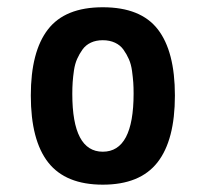

<svg xmlns="http://www.w3.org/2000/svg" viewBox="-20 -500 567 529"><path d="M263.2 8.8Q161.1 8.8 113 -52.2Q64.9 -113.3 64.9 -236.8Q64.9 -357.9 112.1 -418.9Q159.2 -480 263.2 -480Q367.7 -480 414.8 -419.2Q461.9 -358.4 461.9 -236.8Q461.9 -113.8 413.8 -52.5Q365.7 8.8 263.2 8.8ZM263.2 -82Q348.1 -82 348.1 -242.2Q348.1 -258.8 347.2 -272.5Q346.2 -286.1 343.8 -304.4Q341.3 -322.8 335.2 -336.7Q329.1 -350.6 320.3 -363Q311.5 -375.5 296.9 -382.3Q282.2 -389.2 263.2 -389.2Q244.6 -389.2 230.5 -382.6Q216.3 -376 207.5 -363.8Q198.7 -351.6 192.6 -337.9Q186.5 -324.2 183.8 -306.2Q181.2 -288.1 180.2 -273.4Q179.2 -258.8 179.2 -241.2Q179.2 -82 263.2 -82Z"/></svg>

Font: El Messiri SemiBold
Style: Regular
Weight: 600
Designer: Mohamed Gaber
Foundry: Kief Type Foundry
Version: Version 2.007;PS 002.007;hotconv 1.0.88;makeotf.lib2.5.64775